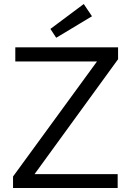

<svg xmlns="http://www.w3.org/2000/svg" viewBox="-20 -936 653 956"><path d="M438 -855 259.8 -748 231 -792 397 -916ZM56.2 -700.2H567.9V-641.1L151.9 -68.8H565.9V0H44.9V-57.1L462.9 -629.9H56.2Z"/></svg>

Font: Post Grotesk Regular
Style: Regular
Weight: 500
Version: 0.900; ttfautohint (v0.96) -l 8 -r 50 -G 200 -x 14 -w "gGD" 